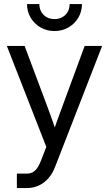

<svg xmlns="http://www.w3.org/2000/svg" viewBox="-20 -748 552 972"><path d="M65.4 130.9H116.2Q132.3 130.9 144.8 124.3Q157.2 117.7 167.5 104Q177.7 90.3 186 68.8L214.4 -4.4L14.6 -515.6H104.5L215.8 -218.8Q242.2 -148.9 268.6 -70.3H246.6Q256.8 -102.5 271.2 -142.1Q285.6 -181.6 299.3 -218.8L408.7 -515.6H497.1L259.3 95.7Q246.1 130.4 224.9 154.5Q203.6 178.7 176 191.4Q148.4 204.1 116.2 204.1H65.4ZM116.7 -727.5H179.2Q179.2 -705.6 189 -688.2Q198.7 -670.9 216.1 -661.1Q233.4 -651.4 255.9 -651.4Q278.3 -651.4 295.7 -661.1Q313 -670.9 322.8 -688.2Q332.5 -705.6 332.5 -727.5H395Q395 -689.9 376.5 -658.5Q358 -627.1 326.2 -609Q294.4 -590.8 255.9 -590.8Q217.3 -590.8 185.5 -609Q153.8 -627.1 135.2 -658.5Q116.7 -689.9 116.7 -727.5Z"/></svg>

Font: Intratopia Thin
Style: Regular
Weight: 100
Designer: Rasmus Andersson
Foundry: rsms
Version: Version 3.000;Glyphs 3.2.3 (3260)